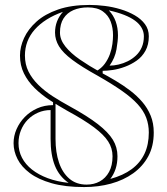

<svg xmlns="http://www.w3.org/2000/svg" viewBox="-20 -743 678 778"><path d="M321 15Q244 15 189.5 -0.5Q135 -16 101 -41.5Q67 -67 51 -98.5Q35 -130 35 -163Q35 -192 47 -219.5Q59 -247 80.5 -269Q102 -291 131 -304Q160 -317 195 -317V-335L205 -324Q205 -305 205 -288Q205 -271 205 -254Q205 -237 205 -219Q205 -201 205 -180Q205 -126 219 -84.5Q233 -43 261 -19Q289 5 331 5Q361 5 384.5 -8Q408 -21 422 -46.5Q436 -72 436 -110Q436 -142 418.5 -169.5Q401 -197 361 -227Q321 -257 251 -295Q216 -315 182 -337Q148 -359 120.5 -386Q93 -413 77 -445.5Q61 -478 61 -518Q61 -553 77.5 -589Q94 -625 128 -655.5Q162 -686 215.5 -704.5Q269 -723 343 -723Q372 -723 404.5 -719Q437 -715 468.5 -705.5Q500 -696 526 -681Q552 -666 567.5 -645Q583 -624 583 -596Q583 -562 569.5 -537.5Q556 -513 534 -497.5Q512 -482 486.5 -472.5Q461 -463 437 -459.5Q413 -456 396 -456V-441L369 -454Q391 -466 404.5 -484.5Q418 -503 425.5 -524Q433 -545 435.5 -565Q438 -585 438 -600Q438 -630 428.5 -655.5Q419 -681 396.5 -697Q374 -713 336 -713Q303 -713 277.5 -702Q252 -691 237.5 -668.5Q223 -646 223 -611Q223 -582 245 -554.5Q267 -527 304 -501.5Q341 -476 386 -451Q418 -434 449 -415.5Q480 -397 507.5 -376Q535 -355 556.5 -330Q578 -305 590.5 -274.5Q603 -244 603 -206Q603 -151 581 -110Q559 -69 520 -41Q481 -13 430 1Q379 15 321 15ZM258 -2Q220 -28 202.5 -71.5Q185 -115 185 -180Q185 -212 185 -240.5Q185 -269 185 -297Q158 -297 134 -286.5Q110 -276 92.5 -258Q75 -240 65 -215.5Q55 -191 55 -163Q55 -131 69 -104Q83 -77 109.5 -56Q136 -35 173.5 -21Q211 -7 258 -2ZM427 -18Q479 -32 513.5 -57.5Q548 -83 565.5 -120Q583 -157 583 -206Q583 -238 572.5 -266Q562 -294 538 -320.5Q514 -347 474 -375Q434 -403 376 -436Q311 -472 273 -500.5Q235 -529 219 -555.5Q203 -582 203 -611Q203 -635 211 -656Q219 -677 235 -695Q198 -682 169.5 -664Q141 -646 121 -623.5Q101 -601 91 -574.5Q81 -548 81 -518Q81 -482 95.5 -453Q110 -424 135.5 -399Q161 -374 193.5 -353Q226 -332 261 -313Q334 -273 376.5 -240Q419 -207 437.5 -176.5Q456 -146 456 -110Q456 -82 448.5 -59Q441 -36 427 -18ZM424 -477Q441 -477 460.5 -481.5Q480 -486 498 -495Q516 -504 531 -518Q546 -532 554.5 -551.5Q563 -571 563 -596Q563 -614 554 -630Q545 -646 527.5 -659Q510 -672 483.5 -682.5Q457 -693 421 -701Q440 -681 449 -655.5Q458 -630 458 -600Q458 -578 452 -543Q446 -508 424 -477Z"/></svg>

Font: Kalnia Glaze Thin
Style: Regular
Weight: 100
Version: Version 1.110